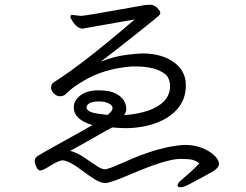

<svg xmlns="http://www.w3.org/2000/svg" viewBox="-20 -752 1040 812"><path d="M510 -210Q491 -210 455 -213Q438 -205 395 -180L324 -140Q297 -125 277 -114Q306 -106 334.5 -87Q363 -68 386.5 -52Q410 -36 423 -36H425Q443 -39 475.5 -53.5Q508 -68 551 -86Q660 -130 744 -138Q749 -139 754 -139H765Q802 -139 834 -126.5Q866 -114 886 -95Q906 -76 906 -59Q906 -42 879 -26Q781 28 767 34Q753 40 742 40Q731 40 731 31.5Q731 23 743 12.5Q755 2 779.5 -19Q804 -40 823 -61Q810 -72 794 -76Q778 -80 743 -80H742Q684 -80 530 -14Q446 22 426 22Q406 22 382.5 7.5Q359 -7 334 -26Q271 -74 243 -74Q224 -71 192.5 -51Q161 -31 151 -31Q141 -31 134 -45.5Q127 -60 127 -72Q127 -84 139.5 -92.5Q152 -101 247 -153.5Q342 -206 371 -223Q292 -246 292 -298Q292 -327 320 -348.5Q348 -370 396.5 -370Q445 -370 470 -356Q514 -333 514 -290Q514 -279 505 -265Q625 -274 674 -324Q699 -351 699 -386.5Q699 -422 678 -439Q637 -471 553 -471H537Q420 -462 333 -410Q293 -386 278 -372Q263 -358 255 -351.5Q247 -345 233 -345Q219 -345 207.5 -357Q196 -369 196 -382.5Q196 -396 209 -405Q330 -481 550 -670L330 -631Q307 -631 286 -663Q278 -675 278 -682Q278 -689 286 -689L320 -685Q335 -685 388 -694.5Q441 -704 497 -713.5Q553 -723 575 -727.5Q597 -732 614.5 -732Q632 -732 645 -718.5Q658 -705 658 -698Q658 -691 649 -683.5Q640 -676 635 -671.5Q630 -667 608.5 -650Q587 -633 532.5 -589.5Q478 -546 406 -491Q464 -514 514.5 -520Q565 -526 581 -526Q664 -526 715 -489Q766 -452 766 -392Q766 -332 730.5 -291.5Q695 -251 636.5 -230.5Q578 -210 510 -210ZM435 -266Q456 -282 456 -294.5Q456 -307 439 -315Q422 -323 400 -323Q350 -323 346 -299V-297Q346 -278 396 -271Q417 -268 435 -266Z"/></svg>

Font: LXGW Bright TC
Style: Regular
Weight: 400
Designer: Christian Thalmann (Catharsis Fonts)
Foundry: LXGW / Christian Thalmann (Catharsis Fonts) / Fontworks Inc.
Version: Version 5.501